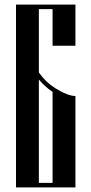

<svg xmlns="http://www.w3.org/2000/svg" viewBox="-20 -820 400 840"><path d="M310 0H50V-800H310V-620H210V-780H150V-503Q179 -461 222 -434Q277 -400 310 -400ZM210 -418Q177 -440 150 -472V-20H210Z"/></svg>

Font: Oglavie Unicode
Style: Normal
Weight: 400
Version: Version 1.1